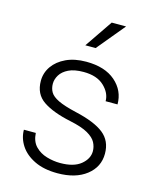

<svg xmlns="http://www.w3.org/2000/svg" viewBox="-114 -826 735 913"><g transform="rotate(15 253.5 -369.5)"><path d="M393.1 -134.8Q393.1 -156.7 382.3 -177.5Q371.6 -198.2 341.1 -215.8Q310.5 -233.4 252 -245.6Q163.6 -264.2 115.5 -296.9Q67.4 -329.6 67.4 -394.5Q67.4 -434.1 90.1 -466.6Q112.8 -499 154.5 -518.6Q196.3 -538.1 253.4 -538.1Q345.2 -538.1 397 -493.2Q448.7 -448.2 448.7 -380.4H390.1Q390.1 -420.9 354.7 -454.3Q319.3 -487.8 253.4 -487.8Q208 -487.8 179.9 -474.1Q151.9 -460.4 138.9 -439.2Q126 -418 126 -396Q126 -373 136.5 -355Q147 -336.9 177.2 -322.3Q207.5 -307.6 266.6 -293.9Q362.8 -272 407.2 -236.6Q451.7 -201.2 451.7 -138.2Q451.7 -72.8 398.7 -31.5Q345.7 9.8 256.8 9.8Q189.9 9.8 143.6 -12.7Q97.2 -35.2 73.5 -71.5Q49.8 -107.9 49.8 -148.9H108.4Q110.8 -107.4 133.8 -83.7Q156.7 -60.1 190.2 -50.3Q223.6 -40.5 256.8 -40.5Q323.7 -40.5 358.4 -69.1Q393.1 -97.7 393.1 -134.8ZM228 -612.3 321.3 -749H392.1L278.8 -612.3Z"/></g></svg>

Font: Vazirmatn UI FD ExtraLight
Style: Regular
Weight: 200
Designer: Saber Rastikerdar
Foundry: Saber Rastikerdar
Version: Version 33.003